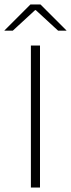

<svg xmlns="http://www.w3.org/2000/svg" viewBox="-51 -844 319 864"><path d="M129 0H88V-639H129ZM86 -824H131L248 -707V-706H210.5L110 -798.5H107L6.5 -706H-31V-707Z"/></svg>

Font: Anek Odia Medium ExtraLight
Style: Regular
Weight: 250
Version: Version 1.003